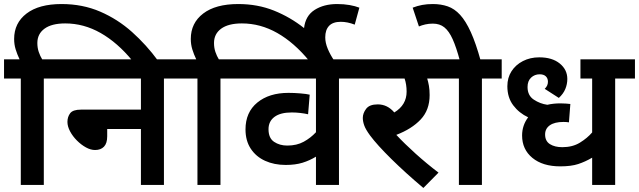

<svg xmlns="http://www.w3.org/2000/svg" viewBox="-20 -916 3165 951"><path d="M83 -527H0V-622H77Q65 -647 57.5 -671.5Q50 -696 50 -723Q50 -802 111.5 -849Q173 -896 285 -896Q389 -896 476 -858.5Q563 -821 634 -757.5Q705 -694 763 -615H636Q562 -705 478.5 -752.5Q395 -800 303 -800Q236 -800 200.5 -774Q165 -748 165 -703Q165 -679 172 -658.5Q179 -638 189 -622H295V-527H197V0H83Z M281 -622H889V-527H792V0H678V-277H511V-241Q511 -206 495 -189.5Q479 -173 451 -173Q429 -173 405.5 -186Q382 -199 361 -220Q340 -241 327 -265.5Q314 -290 314 -312Q314 -337 327.5 -355Q341 -373 381 -373H678V-527H281Z M958 -527H875V-622H952Q940 -647 932.5 -671.5Q925 -696 925 -723Q925 -802 986.5 -849Q1048 -896 1160 -896Q1256 -896 1337 -863.5Q1418 -831 1486 -777Q1493 -838 1538.5 -867Q1584 -896 1650 -896Q1683 -896 1711.5 -891Q1740 -886 1760 -878L1737 -794Q1701 -808 1668 -808Q1629 -808 1610 -788Q1591 -768 1591 -731Q1591 -704 1603.5 -674Q1616 -644 1636 -615H1511Q1437 -705 1353.5 -752.5Q1270 -800 1178 -800Q1111 -800 1075.5 -774Q1040 -748 1040 -703Q1040 -679 1047 -658.5Q1054 -638 1064 -622H1170V-527H1072V0H958Z M1758 -527H1659V0H1545V-140Q1514 -121 1478.5 -110Q1443 -99 1395 -99Q1338 -99 1293 -119.5Q1248 -140 1222 -179.5Q1196 -219 1196 -275Q1196 -360 1254.5 -408Q1313 -456 1409 -456Q1436 -456 1467 -453.5Q1498 -451 1514 -447L1506 -350Q1489 -354 1467.5 -356.5Q1446 -359 1425 -359Q1369 -359 1339.5 -337Q1310 -315 1310 -276Q1310 -232 1337.5 -213.5Q1365 -195 1403 -195Q1450 -195 1484.5 -214Q1519 -233 1545 -261V-527H1156V-622H1758Z M2152 -61 2077 15Q1989 -59 1918.5 -128.5Q1848 -198 1813 -245Q1791 -275 1784 -295Q1777 -315 1777 -332Q1777 -355 1793.5 -377Q1810 -399 1851 -399Q1899 -399 1933 -359Q1994 -396 1994 -462Q1994 -498 1984 -527H1743V-622H2185V-527H2096Q2101 -511 2104.5 -491Q2108 -471 2108 -445Q2108 -371 2063.5 -324Q2019 -277 1943 -248Q1984 -204 2039 -154.5Q2094 -105 2152 -61Z M2367 -527V0H2253V-527H2170V-622H2465V-527ZM2258 -615Q2240 -682 2222 -722Q2204 -762 2181 -780.5Q2158 -799 2124 -799Q2104 -799 2086.5 -795Q2069 -791 2055 -785L2024 -878Q2047 -887 2071 -891.5Q2095 -896 2124 -896Q2164 -896 2197.5 -884.5Q2231 -873 2259 -842.5Q2287 -812 2312 -757Q2337 -702 2361 -615Z M3125 -527H3027V0H2913V-135Q2879 -115 2844 -103.5Q2809 -92 2755 -92Q2668 -92 2617 -134Q2566 -176 2566 -245Q2566 -270 2573.5 -292.5Q2581 -315 2596 -335Q2551 -356 2522 -394.5Q2493 -433 2493 -489Q2493 -531 2513.5 -563Q2534 -595 2570 -613.5Q2606 -632 2651 -632Q2715 -632 2752.5 -601.5Q2790 -571 2790 -525Q2790 -499 2780 -475Q2770 -451 2748 -431L2678 -476Q2694 -491 2694 -511Q2694 -528 2683.5 -538Q2673 -548 2653 -548Q2628 -548 2610.5 -531.5Q2593 -515 2593 -485Q2593 -443 2624 -422.5Q2655 -402 2691 -397Q2721 -404 2756 -404Q2769 -404 2783 -403Q2797 -402 2805 -401L2798 -310Q2786 -312 2771 -312Q2727 -312 2703.5 -295.5Q2680 -279 2680 -250Q2680 -217 2704 -202Q2728 -187 2765 -187Q2816 -187 2852.5 -209.5Q2889 -232 2913 -260V-527H2855V-622H3125Z"/></svg>

Font: Noto Sans Devanagari UI SemiBold
Style: Regular
Weight: 600
Designer: Jelle Bosma - Monotype Design Team
Foundry: Monotype Imaging Inc.
Version: Version 2.003; ttfautohint (v1.8.4.7-5d5b)